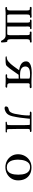

<svg xmlns="http://www.w3.org/2000/svg" viewBox="1656 -2244 687 4040"><g transform="rotate(90 2000.0 -223.5)"><path d="M876 -528Q876 -524 871.5 -517.5Q867 -511 862 -511Q822 -511 813 -492Q804 -473 804 -438Q804 -353 804.5 -268Q805 -183 805 -98Q805 -82 809.5 -62Q814 -42 830 -34Q836 -34 845.5 -33.5Q855 -33 859 -28Q863 -24 865.5 -8.5Q868 7 869.5 26Q871 45 872 61.5Q873 78 873 85Q873 92 867.5 96Q862 100 855 100Q842 100 835 90Q831 82 827 73.5Q823 65 818 58Q803 35 780.5 18.5Q758 2 729 2H246Q223 2 199.5 5.5Q176 9 153 9Q144 9 135.5 5Q127 1 127 -10Q127 -26 137 -27Q147 -28 159 -28Q179 -28 187.5 -40Q196 -52 198 -68.5Q200 -85 200 -100Q200 -189 199.5 -278Q199 -367 199 -456Q199 -473 194.5 -490Q190 -507 168 -507Q161 -507 155 -506.5Q149 -506 142 -506Q135 -506 129.5 -511.5Q124 -517 124 -524Q124 -538 132 -541Q140 -544 151 -544Q173 -544 194.5 -543Q216 -542 238 -542Q262 -542 285.5 -543.5Q309 -545 333 -545Q341 -545 347 -540.5Q353 -536 353 -528Q353 -511 344.5 -511Q336 -511 324 -511Q304 -511 295.5 -499Q287 -487 285.5 -470Q284 -453 284 -438V-87Q284 -80 285 -66.5Q286 -53 291 -42.5Q296 -32 306 -32H455V-459Q455 -476 451 -493.5Q447 -511 425 -511Q421 -511 416.5 -510Q412 -509 407 -509Q402 -509 396.5 -513.5Q391 -518 391 -524Q391 -543 414 -543H578Q583 -543 588 -540Q593 -537 593 -531Q593 -515 584.5 -513Q576 -511 565 -512Q554 -513 545.5 -505.5Q537 -498 537 -470Q537 -361 537.5 -251.5Q538 -142 538 -32H696Q708 -32 713 -45.5Q718 -59 719 -75.5Q720 -92 720 -100Q720 -189 719.5 -277.5Q719 -366 719 -454Q719 -471 714.5 -489Q710 -507 688 -507Q681 -507 674.5 -506.5Q668 -506 661 -506Q644 -506 644 -524Q644 -538 650 -540.5Q656 -543 669 -543Q692 -543 715 -542.5Q738 -542 760 -542Q784 -542 808.5 -543.5Q833 -545 857 -545Q876 -545 876 -528Z M1634 -491Q1634 -499 1622.5 -503.5Q1611 -508 1595.5 -509.5Q1580 -511 1566 -511.5Q1552 -512 1547 -512Q1519 -512 1489.5 -509Q1460 -506 1434.5 -496Q1409 -486 1393.5 -465Q1378 -444 1378 -408Q1378 -392 1384 -377Q1390 -362 1399 -350Q1419 -326 1450 -315.5Q1481 -305 1515.5 -303Q1550 -301 1578 -301Q1592 -301 1606 -302Q1620 -303 1634 -305ZM1835 -525Q1835 -511 1822 -507Q1809 -503 1798 -503Q1789 -503 1780 -504.5Q1771 -506 1762 -506Q1747 -506 1739 -495.5Q1731 -485 1731 -471V-89Q1731 -61 1740.5 -48.5Q1750 -36 1764 -33.5Q1778 -31 1791.5 -31.5Q1805 -32 1814.5 -30Q1824 -28 1824 -17Q1824 -8 1816.5 -1.5Q1809 5 1801 5Q1770 5 1738.5 3Q1707 1 1676 1Q1651 1 1626 2Q1601 3 1576 3Q1566 3 1554 0.5Q1542 -2 1542 -15Q1542 -23 1551 -26.5Q1560 -30 1566 -30Q1574 -30 1581 -29Q1588 -28 1595 -28Q1617 -28 1625 -47Q1633 -66 1634 -84V-273L1553 -271Q1509 -211 1467 -148.5Q1425 -86 1375 -30Q1356 -8 1338 -4Q1320 0 1292 2Q1269 3 1245 3.5Q1221 4 1198 4Q1191 4 1178.5 2Q1166 0 1166 -10Q1166 -17 1170 -21Q1201 -21 1225.5 -28.5Q1250 -36 1273 -56Q1329 -103 1371.5 -163.5Q1414 -224 1457 -281Q1427 -286 1394.5 -295Q1362 -304 1334 -320.5Q1306 -337 1288.5 -363Q1271 -389 1271 -426Q1271 -468 1296.5 -492Q1322 -516 1361 -528Q1400 -540 1441 -543.5Q1482 -547 1512 -547Q1520 -547 1528 -546.5Q1536 -546 1544 -546Q1588 -544 1631 -542.5Q1674 -541 1717 -541Q1740 -541 1763.5 -542.5Q1787 -544 1811 -544Q1819 -544 1827 -539.5Q1835 -535 1835 -525Z M2767 -14Q2767 -2 2759.5 0Q2752 2 2743 2H2602Q2592 2 2582.5 2.5Q2573 3 2563 3Q2556 3 2548.5 1.5Q2541 0 2541 -10Q2541 -21 2551.5 -23Q2562 -25 2576 -25.5Q2590 -26 2600.5 -31Q2611 -36 2611 -53Q2611 -82 2612 -110.5Q2613 -139 2613 -167V-315Q2613 -321 2613 -340.5Q2613 -360 2612.5 -385.5Q2612 -411 2611 -435.5Q2610 -460 2609.5 -476.5Q2609 -493 2608 -495Q2606 -501 2604 -504.5Q2602 -508 2594 -508H2478Q2477 -497 2476 -486Q2475 -475 2474 -464Q2467 -383 2455.5 -302.5Q2444 -222 2426 -142Q2416 -99 2397 -62Q2378 -25 2339 -2Q2324 8 2299 16Q2274 24 2256 24Q2241 24 2230 17.5Q2219 11 2219 -5Q2219 -29 2233 -42Q2247 -55 2269 -59Q2322 -70 2343 -106Q2364 -142 2374 -190Q2389 -263 2399 -337Q2409 -411 2409 -486Q2409 -500 2406.5 -504Q2404 -508 2389 -508Q2381 -508 2372 -507.5Q2363 -507 2354 -507Q2347 -507 2337.5 -510Q2328 -513 2328 -522Q2328 -530 2336.5 -536Q2345 -542 2352 -542H2732Q2740 -542 2748.5 -538.5Q2757 -535 2757 -525Q2757 -513 2747.5 -510.5Q2738 -508 2727 -509Q2716 -510 2710 -507Q2697 -503 2694.5 -486.5Q2692 -470 2692 -458Q2692 -358 2692.5 -258.5Q2693 -159 2696 -59Q2697 -41 2701.5 -32.5Q2706 -24 2725 -24Q2731 -24 2737.5 -25.5Q2744 -27 2750 -27Q2755 -27 2761 -23Q2767 -19 2767 -14Z M3655 -264Q3655 -305 3649 -348Q3643 -391 3626 -428.5Q3609 -466 3577 -489Q3545 -512 3494 -512Q3446 -512 3416 -487.5Q3386 -463 3369 -424Q3352 -385 3345.5 -342Q3339 -299 3339 -262Q3339 -221 3345.5 -179Q3352 -137 3369.5 -101.5Q3387 -66 3419 -44.5Q3451 -23 3502 -23Q3552 -23 3582.5 -45.5Q3613 -68 3628.5 -104.5Q3644 -141 3649.5 -183Q3655 -225 3655 -264ZM3775 -261Q3775 -183 3738 -122.5Q3701 -62 3638 -27.5Q3575 7 3497 7Q3422 7 3360 -27.5Q3298 -62 3261.5 -122.5Q3225 -183 3225 -259Q3225 -337 3260.5 -401.5Q3296 -466 3358.5 -504Q3421 -542 3501 -542Q3587 -542 3648.5 -507Q3710 -472 3742.5 -409Q3775 -346 3775 -261Z"/></g></svg>

Font: Kaisei Decol Medium
Style: Regular
Weight: 500
Designer: Font-Kai, 金井和夫
Foundry: KAZUO KANAI
Version: Version 5.003